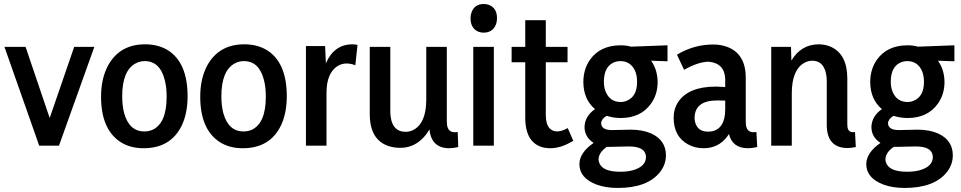

<svg xmlns="http://www.w3.org/2000/svg" viewBox="-20 -720 4751 949"><path d="M271.5 0 446.3 -488.3H346.7L225.6 -136.7L106.4 -488.3H2L173.8 0Z M693.4 -70.3Q619.1 -70.3 593.8 -160.2Q584 -197.3 584 -244.1Q584 -370.1 649.4 -406.2Q670.9 -418 695.3 -418Q771.5 -418 794.9 -322.3Q803.7 -287.1 803.7 -242.2Q803.7 -112.3 735.4 -79.1Q715.8 -70.3 693.4 -70.3ZM697.3 -501Q571.3 -501 513.7 -395.5Q479.5 -331.1 479.5 -242.2Q479.5 -80.1 576.2 -17.6Q624 12.7 689.5 12.7Q824.2 12.7 878.9 -100.6Q907.2 -161.1 907.2 -244.1Q907.2 -413.1 806.6 -473.6Q759.8 -501 697.3 -501Z M1183.6 -70.3Q1109.4 -70.3 1084 -160.2Q1074.2 -197.3 1074.2 -244.1Q1074.2 -370.1 1139.6 -406.2Q1161.1 -418 1185.5 -418Q1261.7 -418 1285.2 -322.3Q1293.9 -287.1 1293.9 -242.2Q1293.9 -112.3 1225.6 -79.1Q1206.1 -70.3 1183.6 -70.3ZM1187.5 -501Q1061.5 -501 1003.9 -395.5Q969.7 -331.1 969.7 -242.2Q969.7 -80.1 1066.4 -17.6Q1114.3 12.7 1179.7 12.7Q1314.5 12.7 1369.1 -100.6Q1397.5 -161.1 1397.5 -244.1Q1397.5 -413.1 1296.9 -473.6Q1250 -501 1187.5 -501Z M1593.8 0V-260.7Q1593.8 -358.4 1648.4 -393.6Q1668.9 -406.2 1693.4 -406.2Q1713.9 -406.2 1736.3 -397.5L1747.1 -498Q1733.4 -501 1720.7 -501Q1630.9 -500 1590.8 -407.2L1586.9 -492.2H1492.2V0Z M2199.2 12.7Q2220.7 12.7 2245.1 6.8L2242.2 -67.4Q2235.4 -66.4 2227.5 -66.4Q2194.3 -66.4 2189.5 -103.5Q2188.5 -111.3 2188.5 -121.1V-488.3H2086.9V-228.5Q2086.9 -115.2 2027.3 -80.1Q2007.8 -68.4 1985.4 -68.4Q1920.9 -68.4 1911.1 -142.6Q1909.2 -154.3 1909.2 -167V-488.3H1807.6V-156.2Q1807.6 -27.3 1903.3 2.9Q1929.7 10.7 1959 10.7Q2036.1 10.7 2087.9 -57.6Q2095.7 -69.3 2102.5 -80.1Q2112.3 11.7 2199.2 12.7Z M2420.9 0V-488.3H2319.3V0ZM2436.5 -630.9Q2436.5 -680.7 2395.5 -696.3Q2382.8 -700.2 2371.1 -700.2Q2327.1 -700.2 2311.5 -661.1Q2305.7 -646.5 2305.7 -630.9Q2305.7 -578.1 2346.7 -562.5Q2358.4 -558.6 2370.1 -558.6Q2414.1 -558.6 2430.7 -597.7Q2436.5 -613.3 2436.5 -630.9Z M2813.5 -24.4 2786.1 -86.9Q2755.9 -70.3 2733.4 -70.3Q2678.7 -72.3 2677.7 -149.4V-412.1H2785.2V-488.3H2677.7V-620.1H2576.2V-488.3H2508.8V-412.1H2576.2V-138.7Q2576.2 -10.7 2668.9 9.8Q2685.5 12.7 2702.1 12.7Q2755.9 11.7 2813.5 -24.4Z M3047.9 -215.8Q2996.1 -215.8 2974.6 -264.6Q2964.8 -287.1 2964.8 -315.4Q2964.8 -392.6 3017.6 -413.1Q3031.2 -418 3045.9 -418Q3098.6 -418 3120.1 -367.2Q3128.9 -344.7 3128.9 -315.4Q3128.9 -242.2 3077.1 -221.7Q3063.5 -215.8 3047.9 -215.8ZM3047.9 -496.1Q2946.3 -496.1 2895.5 -423.8Q2863.3 -377 2863.3 -313.5Q2864.3 -228.5 2920.9 -180.7Q2870.1 -145.5 2869.1 -90.8Q2870.1 -42 2914.1 -13.7Q2844.7 34.2 2843.8 90.8Q2843.8 160.2 2928.7 192.4Q2974.6 209 3033.2 209Q3178.7 209 3241.2 131.8Q3271.5 93.8 3271.5 47.9Q3271.5 -27.3 3198.2 -60.5Q3155.3 -79.1 3097.7 -79.1L3004.9 -77.1Q2952.1 -77.1 2951.2 -111.3Q2953.1 -132.8 2978.5 -147.5Q3012.7 -136.7 3047.9 -136.7Q3146.5 -136.7 3197.3 -207Q3230.5 -252.9 3230.5 -315.4Q3229.5 -376 3198.2 -419.9L3279.3 -417V-496.1L3098.6 -489.3Q3076.2 -496.1 3047.9 -496.1ZM3045.9 128.9Q2953.1 128.9 2940.4 80.1Q2938.5 73.2 2938.5 67.4Q2939.5 33.2 2979.5 5.9H2993.2L3085 3.9Q3164.1 2.9 3171.9 46.9Q3172.9 51.8 3172.9 55.7Q3172.9 102.5 3109.4 121.1Q3081.1 128.9 3045.9 128.9Z M3675.8 12.7Q3697.3 12.7 3722.7 6.8L3718.8 -67.4Q3712.9 -66.4 3705.1 -66.4Q3671.9 -66.4 3667 -101.6Q3666 -110.4 3666 -121.1V-335.9Q3666 -454.1 3574.2 -488.3Q3543 -500 3504.9 -500Q3412.1 -500 3330.1 -452.1Q3328.1 -450.2 3326.2 -449.2L3361.3 -375Q3432.6 -415 3483.4 -415Q3560.5 -407.2 3564.5 -332V-290Q3531.2 -292 3518.6 -292Q3382.8 -292 3332 -215.8Q3309.6 -181.6 3309.6 -138.7Q3309.6 -45.9 3379.9 -6.8Q3415 12.7 3457 12.7Q3531.2 12.7 3574.2 -44.9Q3579.1 -51.8 3583 -57.6Q3599.6 11.7 3675.8 12.7ZM3479.5 -69.3Q3428.7 -69.3 3416 -115.2Q3413.1 -126 3413.1 -138.7Q3415 -222.7 3523.4 -223.6Q3551.8 -223.6 3564.5 -222.7V-179.7Q3564.5 -82 3495.1 -70.3Q3487.3 -69.3 3479.5 -69.3Z M4206.1 -67.4Q4172.9 -62.5 4168.9 -91.8Q4168 -98.6 4168 -106.4V-332Q4168 -449.2 4089.8 -487.3Q4060.5 -501 4025.4 -501Q3939.5 -500 3891.6 -420.9L3889.6 -488.3H3792V0H3893.6V-258.8Q3893.6 -374 3955.1 -409.2Q3974.6 -419.9 3995.1 -419.9Q4048.8 -419.9 4062.5 -357.4Q4066.4 -340.8 4066.4 -321.3V-99.6Q4068.4 10.7 4168 11.7Q4186.5 11.7 4210 6.8Z M4465.8 -215.8Q4414.1 -215.8 4392.6 -264.6Q4382.8 -287.1 4382.8 -315.4Q4382.8 -392.6 4435.5 -413.1Q4449.2 -418 4463.9 -418Q4516.6 -418 4538.1 -367.2Q4546.9 -344.7 4546.9 -315.4Q4546.9 -242.2 4495.1 -221.7Q4481.4 -215.8 4465.8 -215.8ZM4465.8 -496.1Q4364.3 -496.1 4313.5 -423.8Q4281.2 -377 4281.2 -313.5Q4282.2 -228.5 4338.9 -180.7Q4288.1 -145.5 4287.1 -90.8Q4288.1 -42 4332 -13.7Q4262.7 34.2 4261.7 90.8Q4261.7 160.2 4346.7 192.4Q4392.6 209 4451.2 209Q4596.7 209 4659.2 131.8Q4689.5 93.8 4689.5 47.9Q4689.5 -27.3 4616.2 -60.5Q4573.2 -79.1 4515.6 -79.1L4422.9 -77.1Q4370.1 -77.1 4369.1 -111.3Q4371.1 -132.8 4396.5 -147.5Q4430.7 -136.7 4465.8 -136.7Q4564.5 -136.7 4615.2 -207Q4648.4 -252.9 4648.4 -315.4Q4647.5 -376 4616.2 -419.9L4697.3 -417V-496.1L4516.6 -489.3Q4494.1 -496.1 4465.8 -496.1ZM4463.9 128.9Q4371.1 128.9 4358.4 80.1Q4356.4 73.2 4356.4 67.4Q4357.4 33.2 4397.5 5.9H4411.1L4502.9 3.9Q4582 2.9 4589.8 46.9Q4590.8 51.8 4590.8 55.7Q4590.8 102.5 4527.3 121.1Q4499 128.9 4463.9 128.9Z"/></svg>

Font: Yaldevi Colombo SemiBold
Style: Regular
Weight: 600
Designer: Sol Matas, Denzil Rajitha, Kosala Senevirathne and Pathum Egodawatta
Foundry: Mooniak
Version: Version 1.020 ; ttfautohint (v1.6)